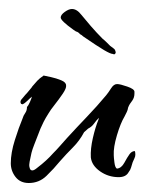

<svg xmlns="http://www.w3.org/2000/svg" viewBox="-20 -396 328 427"><path d="M44 11Q25 11 14.5 -2.5Q4 -16 4 -33Q4 -56 13 -84.5Q22 -113 30 -132Q32 -139 36 -144.5Q40 -150 40 -158Q43 -161 46.5 -169Q50 -177 51 -181Q47 -178 41 -172Q35 -166 30 -164L27 -165Q24 -169 27 -174Q29 -176 32.5 -180.5Q36 -185 40 -189Q44 -194 47.5 -198Q51 -202 52 -204Q59 -212 63 -216.5Q67 -221 77 -228Q82 -227 93.5 -224.5Q105 -222 116 -217.5Q127 -213 127 -206Q128 -200 119.5 -187.5Q111 -175 101.5 -163Q92 -151 88 -144Q81 -133 77 -125Q73 -117 70 -110L56 -74Q52 -64 50 -56Q48 -48 46 -37Q46 -36 45.5 -33.5Q45 -31 45 -29Q45 -25 46.5 -21Q48 -17 52 -17Q56 -17 63 -23Q84 -39 98 -55Q106 -63 113 -71Q120 -79 129 -89Q151 -113 173.5 -136.5Q196 -160 216 -184Q221 -190 227 -199.5Q233 -209 240 -209H241Q247 -209 263 -203.5Q279 -198 279 -192V-188Q279 -179 274 -172Q271 -168 269 -165Q267 -162 265 -157Q264 -151 262 -147Q260 -143 257 -137Q248 -122 240 -95Q232 -68 233 -51Q233 -46 234.5 -34.5Q236 -23 240 -21Q250 -22 256.5 -34Q263 -46 268 -53Q273 -60 280 -60Q281 -57 281 -52Q281 -48 279 -44Q277 -40 275 -35Q273 -29 271.5 -23.5Q270 -18 266 -13Q260 -2 244 -2Q221 -2 202.5 -15Q184 -28 182 -46Q181 -65 186.5 -89Q192 -113 199 -130Q199 -131 199.5 -132Q200 -133 200 -134Q194 -128 189 -121Q184 -114 176 -110L167 -102Q157 -83 142 -68Q127 -53 113 -37Q100 -21 83.5 -5Q67 11 44 11ZM231 -276Q226 -276 211.5 -284.5Q197 -293 165 -315Q163 -317 161.5 -318Q160 -319 158 -320Q154 -325 149 -326L143 -330Q115 -350 115 -357Q115 -363 124 -369.5Q133 -376 140 -376Q151 -376 161 -363Q169 -353 182 -338Q195 -323 208 -310Q213 -306 217.5 -301.5Q222 -297 225 -294Q230 -290 233 -288Q236 -286 237 -281Q238 -280 236.5 -277Q235 -274 231 -276Z"/></svg>

Font: Qwitcher Grypen
Style: Bold
Weight: 700
Designer: Robert E. Leuschke
Foundry: Robert E. Leuschke
Version: Version 1.100; ttfautohint (v1.8.3)